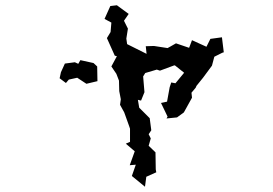

<svg xmlns="http://www.w3.org/2000/svg" viewBox="-20 -654 1040 731"><path d="M400 -631 378 -582 404 -568 401 -532 387 -509 417 -442 425 -440 404 -401 423 -373 433 -347 434 -307 440 -276 437 -255 453 -226 472 -173 475 -164V-114L459 -107L493 -78L474 -25L497 -27L482 16L532 57L537 19L575 2L573 -9L572 -74L546 -99L554 -127L546 -143L556 -158L550 -204L510 -244L505 -274L517 -271L530 -303L525 -363L533 -376L577 -389L589 -385L643 -405H646L681 -377L648 -337L632 -340L626 -322L616 -267L593 -262L618 -210L614 -203L654 -207L680 -226L711 -282L709 -301L725 -320L728 -327L753 -358L787 -404L796 -438L826 -453L832 -455L825 -512L781 -506L766 -476L711 -501L700 -472L650 -489L629 -477L618 -471L566 -479L535 -478L538 -449L464 -486L461 -507L467 -545L452 -575L470 -601L425 -634ZM207 -356 231 -338 242 -351 274 -358 309 -335 351 -345 350 -401 336 -414 286 -425 278 -411 265 -417 227 -412 212 -379Z"/></svg>

Font: チョークS
Style: Regular
Weight: 400
Designer: [Stick] Fontworks Inc.
Foundry: [Stick] Fontworks Inc.
Version: Version 1.200;FEAKit 1.0